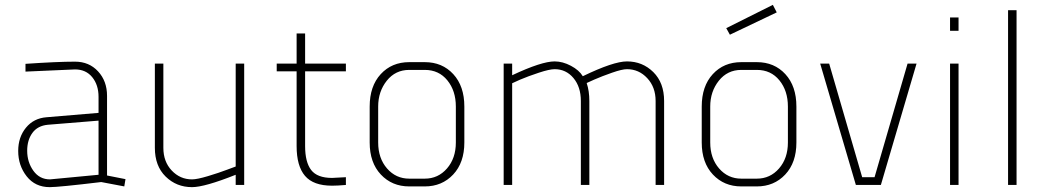

<svg xmlns="http://www.w3.org/2000/svg" viewBox="-20 -762 4309 791"><path d="M85 -467V-499Q217 -508 289 -508Q347 -508 384 -468Q421 -428 421 -367V-39L497 -24L492 6L397 -12Q222 9 185 9Q125 9 90 -35.5Q55 -80 55 -140Q55 -197 87 -236Q119 -275 172 -279L386 -297V-363Q386 -412 360 -444Q334 -476 289 -476ZM386 -42V-265L177 -248Q135 -244 113.5 -214.5Q92 -185 92 -141Q92 -94 117.5 -58.5Q143 -23 186 -23Z M951 -500H986V0H951V-42Q823 9 771 9Q707 9 662.5 -34.5Q618 -78 618 -153V-500H653V-153Q653 -96 687.5 -59.5Q722 -23 771 -23Q792 -23 837 -36.5Q882 -50 916 -63L951 -76Z M1120 -468V-500H1202V-624H1237V-500H1405V-468H1237V-160Q1237 -94 1262 -61.5Q1287 -29 1348 -29L1405 -32V0Q1370 3 1348 3Q1271 3 1236.5 -37.5Q1202 -78 1202 -160V-468Z M1730 6H1666Q1595 6 1549 -43Q1503 -92 1503 -175V-323Q1503 -407 1548.5 -456.5Q1594 -506 1666 -506H1730Q1802 -506 1847.5 -456.5Q1893 -407 1893 -323V-175Q1893 -92 1847 -43Q1801 6 1730 6ZM1858 -175V-323Q1858 -388 1823 -431Q1788 -474 1730 -474H1666Q1609 -474 1573.5 -429.5Q1538 -385 1538 -323V-175Q1538 -110 1574.5 -68Q1611 -26 1666 -26H1730Q1785 -26 1821.5 -68Q1858 -110 1858 -175Z M2090 0H2055V-500H2090V-452Q2211 -509 2265 -509Q2298 -509 2332 -491Q2366 -473 2381 -448Q2507 -509 2563 -509Q2627 -509 2671.5 -465Q2716 -421 2716 -346V0H2681V-346Q2681 -403 2646.5 -440Q2612 -477 2563 -477Q2543 -477 2501.5 -462.5Q2460 -448 2428 -434L2397 -420Q2408 -387 2408 -346V0H2373V-346Q2373 -404 2342.5 -440.5Q2312 -477 2265 -477Q2244 -477 2200 -462.5Q2156 -448 2123 -434L2090 -419Z M3098 6H3034Q2963 6 2917 -43Q2871 -92 2871 -175V-323Q2871 -407 2916.5 -456.5Q2962 -506 3034 -506H3098Q3170 -506 3215.5 -456.5Q3261 -407 3261 -323V-175Q3261 -92 3215 -43Q3169 6 3098 6ZM3226 -175V-323Q3226 -388 3191 -431Q3156 -474 3098 -474H3034Q2977 -474 2941.5 -429.5Q2906 -385 2906 -323V-175Q2906 -110 2942.5 -68Q2979 -26 3034 -26H3098Q3153 -26 3189.5 -68Q3226 -110 3226 -175ZM2972 -646 3164 -742 3180 -711 2987 -619Z M3396 -500 3532 -32H3583L3719 -500H3756L3609 0H3506L3359 -500Z M3894 0V-500H3929V0ZM3894 -635V-690H3929V-635Z M4168 0H4133V-720H4168Z"/></svg>

Font: TypoPRO Titillium Title
Style: Regular
Weight: 250
Designer: Campivisivi
Foundry: Accademia di Belle Arti di Urbino and students of MA course of Visual design
Version: 1.000